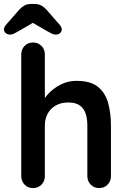

<svg xmlns="http://www.w3.org/2000/svg" viewBox="-43 -956 649 976"><path d="M346 -545Q418 -545 455.5 -514Q493 -483 507 -431.5Q521 -380 521 -317V-61Q521 -35 504 -17.5Q487 0 461 0Q435 0 418 -17.5Q401 -35 401 -61V-317Q401 -350 393 -376.5Q385 -403 364 -419Q343 -435 304 -435Q266 -435 239 -419Q212 -403 198.5 -376.5Q185 -350 185 -317V-61Q185 -35 168 -17.5Q151 0 125 0Q99 0 82 -17.5Q65 -35 65 -61V-679Q65 -705 82 -722.5Q99 -740 125 -740Q151 -740 168 -722.5Q185 -705 185 -679V-431L170 -434Q179 -451 195 -470.5Q211 -490 234 -507Q257 -524 285 -534.5Q313 -545 346 -545ZM143 -851 59 -802Q42 -792 30 -786Q18 -780 8 -780Q-5 -780 -14 -788Q-23 -796 -23 -805Q-23 -813 -20 -819Q-17 -825 -8 -835L55 -907Q68 -921 82 -928.5Q96 -936 116 -936H132Q152 -936 166 -928.5Q180 -921 193 -907L256 -835Q265 -825 268 -819Q271 -813 271 -805Q271 -796 262.5 -788Q254 -780 240 -780Q230 -780 218 -786Q206 -792 189 -802L105 -851Z"/></svg>

Font: Quicksand Light
Style: Bold
Weight: 700
Version: Version 3.004